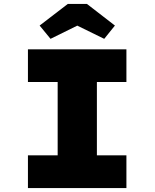

<svg xmlns="http://www.w3.org/2000/svg" viewBox="-20 -949 780 969"><path d="M121 0V-165H271V-535H121V-700H618V-535H469V-165H618V0ZM235 -753 180 -820 322 -929H419L560 -820L506 -753L355 -827H385Z"/></svg>

Font: Lexend Exa ExtraBold
Style: Regular
Weight: 800
Designer: Bonnie Shaver-Troup, Thomas Jockin
Foundry: Lexend
Version: Version 1.007